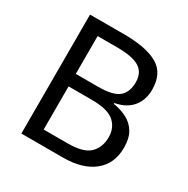

<svg xmlns="http://www.w3.org/2000/svg" viewBox="-162 -856 975 998"><g transform="rotate(30 325.0 -357.0)"><path d="M301 -714Q435 -714 503.5 -674.5Q572 -635 572 -537Q572 -474 537 -432.5Q502 -391 436 -379V-374Q481 -367 517.5 -348Q554 -329 575 -294Q596 -259 596 -203Q596 -106 529.5 -53Q463 0 348 0H97V-714ZM319 -410Q411 -410 445 -439.5Q479 -469 479 -527Q479 -586 437.5 -611.5Q396 -637 305 -637H187V-410ZM187 -335V-76H331Q426 -76 463 -113Q500 -150 500 -210Q500 -266 461.5 -300.5Q423 -335 324 -335Z"/></g></svg>

Font: Noto Sans Bassa Vah
Style: Regular
Weight: 400
Designer: Monotype Design Team
Foundry: Monotype Imaging Inc.
Version: Version 2.002